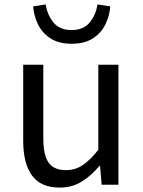

<svg xmlns="http://www.w3.org/2000/svg" viewBox="-20 -836 647 869"><path d="M250 13Q165 13 125 -41.5Q85 -96 85 -199V-543H176V-210Q176 -134 200 -100Q224 -66 278 -66Q320 -66 353.5 -88Q387 -110 425 -158V-543H516V0H440L433 -85H430Q392 -40 349 -13.5Q306 13 250 13ZM304 -638Q245 -638 207.5 -663Q170 -688 151.5 -726.5Q133 -765 130 -807L187 -816Q193 -771 221 -735.5Q249 -700 304 -700Q359 -700 387 -735.5Q415 -771 421 -816L479 -807Q476 -765 457.5 -726.5Q439 -688 401.5 -663Q364 -638 304 -638Z"/></svg>

Font: Noto Sans CJK KR Regular (TTF)
Style: Regular
Weight: 400
Designer: Ryoko NISHIZUKA 西塚涼子 (kana & ideographs); Paul D. Hunt (Latin, Greek & Cyrillic); Wenlong ZHANG 张文龙 (bopomofo); Sandoll 
Foundry: Adobe Systems Incorporated
Version: Version 1.004;PS 1.004;hotconv 1.0.82;makeotf.lib2.5.63406